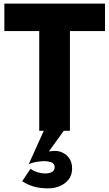

<svg xmlns="http://www.w3.org/2000/svg" viewBox="-20 -720 601 1057"><path d="M226 -11 138 184Q164 173 188.5 170Q213 167 220 167Q243 167 262 173.5Q281 180 281 200Q281 218 266.5 226.5Q252 235 226 235Q212 235 189.5 229Q167 223 148 209L102 278Q138 300 171 308.5Q204 317 246 317Q278 317 308 305Q338 293 357.5 268.5Q377 244 377 208Q377 175 362.5 153.5Q348 132 327 121.5Q306 111 286 111Q276 111 267 111.5Q258 112 249 114L336 -7ZM4 -549H196V0H365V-549H558V-700H4Z"/></svg>

Font: Glinicke Jost Bold
Style: Bold
Weight: 700
Version: Version 3.710